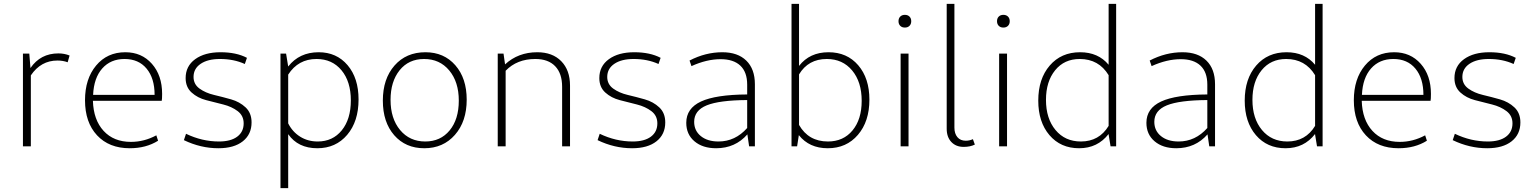

<svg xmlns="http://www.w3.org/2000/svg" viewBox="-20 -759 7958 996"><path d="M99 0V-481H132L138 -406Q190 -482 283 -482Q314 -482 341 -471L331 -436Q307 -445 278 -445Q192 -445 140 -368V0Z M653 10Q546 10 483.5 -57Q421 -124 421 -239Q421 -350 478.5 -419Q536 -488 630 -488Q715 -488 768 -428Q821 -368 821 -272Q821 -245 819 -236H462Q465 -137 517.5 -80Q570 -23 659 -23Q728 -23 791 -57L800 -29Q738 10 653 10ZM626 -453Q554 -453 510.5 -404Q467 -355 463 -267H782Q782 -353 740.5 -403Q699 -453 626 -453Z M1113 10Q1021 10 934 -32L945 -65Q1028 -25 1116 -25Q1177 -25 1210.5 -50Q1244 -75 1244 -119Q1244 -159 1213 -182.5Q1182 -206 1138 -217Q1094 -228 1049.5 -239.5Q1005 -251 974 -279Q943 -307 943 -354Q943 -416 992.5 -452Q1042 -488 1124 -488Q1206 -488 1261 -459L1250 -427Q1193 -453 1121 -453Q1058 -453 1021 -428Q984 -403 984 -360Q984 -322 1015 -299.5Q1046 -277 1090.5 -266.5Q1135 -256 1179 -243.5Q1223 -231 1254 -202Q1285 -173 1285 -124Q1285 -62 1239.5 -26Q1194 10 1113 10Z M1435 217V-481H1464L1475 -414Q1533 -488 1633 -488Q1726 -488 1783 -421Q1840 -354 1840 -243Q1840 -129 1781 -59.5Q1722 10 1626 10Q1526 10 1475 -63V217ZM1622 -453Q1527 -453 1475 -372V-119Q1497 -75 1537 -50Q1577 -25 1628 -25Q1706 -25 1753 -83Q1800 -141 1800 -238Q1800 -336 1751.5 -394.5Q1703 -453 1622 -453Z M2181 10Q2084 10 2025 -57.5Q1966 -125 1966 -237Q1966 -350 2026.5 -419Q2087 -488 2187 -488Q2283 -488 2342 -420.5Q2401 -353 2401 -242Q2401 -129 2340 -59.5Q2279 10 2181 10ZM2186 -25Q2265 -25 2312.5 -82.5Q2360 -140 2360 -237Q2360 -334 2310.5 -393.5Q2261 -453 2180 -453Q2100 -453 2053 -394.5Q2006 -336 2006 -241Q2006 -144 2055.5 -84.5Q2105 -25 2186 -25Z M2562 0V-481H2592L2600 -425Q2668 -488 2767 -488Q2846 -488 2891.5 -441.5Q2937 -395 2937 -315V0H2896V-309Q2896 -378 2860 -415.5Q2824 -453 2757 -453Q2662 -453 2603 -392V0Z M3259 10Q3167 10 3080 -32L3091 -65Q3174 -25 3262 -25Q3323 -25 3356.5 -50Q3390 -75 3390 -119Q3390 -159 3359 -182.5Q3328 -206 3284 -217Q3240 -228 3195.5 -239.5Q3151 -251 3120 -279Q3089 -307 3089 -354Q3089 -416 3138.5 -452Q3188 -488 3270 -488Q3352 -488 3407 -459L3396 -427Q3339 -453 3267 -453Q3204 -453 3167 -428Q3130 -403 3130 -360Q3130 -322 3161 -299.5Q3192 -277 3236.5 -266.5Q3281 -256 3325 -243.5Q3369 -231 3400 -202Q3431 -173 3431 -124Q3431 -62 3385.5 -26Q3340 10 3259 10Z M3695 10Q3625 10 3582.5 -26Q3540 -62 3540 -122Q3540 -197 3616.5 -232.5Q3693 -268 3856 -269V-320Q3856 -385 3820.5 -418.5Q3785 -452 3718 -452Q3646 -452 3567 -416L3557 -445Q3640 -488 3727 -488Q3807 -488 3851.5 -444.5Q3896 -401 3896 -322V0H3866L3857 -62Q3794 10 3695 10ZM3581 -127Q3581 -81 3615.5 -53Q3650 -25 3707 -25Q3794 -25 3856 -95V-240Q3711 -239 3646 -212.5Q3581 -186 3581 -127Z M4086 0V-739H4125V-417Q4180 -488 4278 -488Q4374 -488 4432 -420.5Q4490 -353 4490 -242Q4490 -129 4430.5 -59.5Q4371 10 4274 10Q4178 10 4124 -58L4115 0ZM4269 -453Q4173 -453 4125 -373V-111Q4174 -25 4275 -25Q4355 -25 4402.5 -82.5Q4450 -140 4450 -236Q4450 -334 4400.5 -393.5Q4351 -453 4269 -453Z M4698 -625Q4689 -616 4674 -616Q4659 -616 4650 -625Q4641 -634 4641 -649Q4641 -664 4650 -673Q4659 -682 4674 -682Q4689 -682 4698 -673Q4707 -664 4707 -649Q4707 -634 4698 -625ZM4652 0V-481H4693V0Z M4979 3Q4939 3 4915 -22.5Q4891 -48 4891 -91V-739H4931V-97Q4931 -66 4946.5 -47.5Q4962 -29 4990 -29Q5009 -29 5027 -37L5037 -9Q5013 3 4979 3Z M5209 -625Q5200 -616 5185 -616Q5170 -616 5161 -625Q5152 -634 5152 -649Q5152 -664 5161 -673Q5170 -682 5185 -682Q5200 -682 5209 -673Q5218 -664 5218 -649Q5218 -634 5209 -625ZM5163 0V-481H5204V0Z M5366 -237Q5366 -350 5425.5 -419Q5485 -488 5583 -488Q5677 -488 5731 -423V-739H5770V0H5741L5731 -61V-64Q5674 10 5578 10Q5482 10 5424 -58Q5366 -126 5366 -237ZM5406 -241Q5406 -144 5455.5 -84.5Q5505 -25 5587 -25Q5682 -25 5731 -106V-369Q5680 -453 5581 -453Q5501 -453 5453.5 -394.5Q5406 -336 5406 -241Z M6082 10Q6012 10 5969.5 -26Q5927 -62 5927 -122Q5927 -197 6003.5 -232.5Q6080 -268 6243 -269V-320Q6243 -385 6207.5 -418.5Q6172 -452 6105 -452Q6033 -452 5954 -416L5944 -445Q6027 -488 6114 -488Q6194 -488 6238.5 -444.5Q6283 -401 6283 -322V0H6253L6244 -62Q6181 10 6082 10ZM5968 -127Q5968 -81 6002.5 -53Q6037 -25 6094 -25Q6181 -25 6243 -95V-240Q6098 -239 6033 -212.5Q5968 -186 5968 -127Z M6437 -237Q6437 -350 6496.5 -419Q6556 -488 6654 -488Q6748 -488 6802 -423V-739H6841V0H6812L6802 -61V-64Q6745 10 6649 10Q6553 10 6495 -58Q6437 -126 6437 -237ZM6477 -241Q6477 -144 6526.5 -84.5Q6576 -25 6658 -25Q6753 -25 6802 -106V-369Q6751 -453 6652 -453Q6572 -453 6524.5 -394.5Q6477 -336 6477 -241Z M7235 10Q7128 10 7065.5 -57Q7003 -124 7003 -239Q7003 -350 7060.5 -419Q7118 -488 7212 -488Q7297 -488 7350 -428Q7403 -368 7403 -272Q7403 -245 7401 -236H7044Q7047 -137 7099.5 -80Q7152 -23 7241 -23Q7310 -23 7373 -57L7382 -29Q7320 10 7235 10ZM7208 -453Q7136 -453 7092.5 -404Q7049 -355 7045 -267H7364Q7364 -353 7322.5 -403Q7281 -453 7208 -453Z M7695 10Q7603 10 7516 -32L7527 -65Q7610 -25 7698 -25Q7759 -25 7792.5 -50Q7826 -75 7826 -119Q7826 -159 7795 -182.5Q7764 -206 7720 -217Q7676 -228 7631.5 -239.5Q7587 -251 7556 -279Q7525 -307 7525 -354Q7525 -416 7574.5 -452Q7624 -488 7706 -488Q7788 -488 7843 -459L7832 -427Q7775 -453 7703 -453Q7640 -453 7603 -428Q7566 -403 7566 -360Q7566 -322 7597 -299.5Q7628 -277 7672.5 -266.5Q7717 -256 7761 -243.5Q7805 -231 7836 -202Q7867 -173 7867 -124Q7867 -62 7821.5 -26Q7776 10 7695 10Z"/></svg>

Font: Cantarell Light
Style: Regular
Weight: 300
Designer: Dave Crossland, Nikolaus Waxweiler, Florian Fecher, Jacques Le Bailly, Eben Sorkin, Alexei Vanyashin, Alexios Zavras, Em
Version: Version 0.303